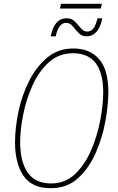

<svg xmlns="http://www.w3.org/2000/svg" viewBox="-20 -980 620 1010"><path d="M247 10Q334 10 392 -44Q450 -98 485 -179Q520 -260 535 -345.5Q550 -431 550 -494Q550 -614 501 -669.5Q452 -725 366 -725Q286 -725 228.5 -677Q171 -629 133 -553.5Q95 -478 77 -392.5Q59 -307 59 -231Q59 -122 103 -56Q147 10 247 10ZM249 -15Q165 -15 125.5 -72.5Q86 -130 86 -233Q86 -295 101.5 -374.5Q117 -454 150 -528.5Q183 -603 236 -651.5Q289 -700 364 -700Q523 -700 523 -493Q523 -432 508 -350.5Q493 -269 460.5 -192.5Q428 -116 376 -65.5Q324 -15 249 -15ZM295 -935H510L516 -960H301ZM247 -789H273Q288 -860 328 -860Q348 -860 362.5 -842Q377 -824 393.5 -806.5Q410 -789 435 -789Q499 -789 518 -884H493Q483 -844 470.5 -829Q458 -814 438 -814Q420 -814 405.5 -831.5Q391 -849 374 -866.5Q357 -884 331 -884Q265 -884 247 -789Z"/></svg>

Font: Noto Sans UI SemiCondensed Thin
Style: Italic
Weight: 250
Width: 4
Italic angle: -12°
Designer: Monotype Design Team
Foundry: Monotype Imaging Inc.
Version: Version 1.901